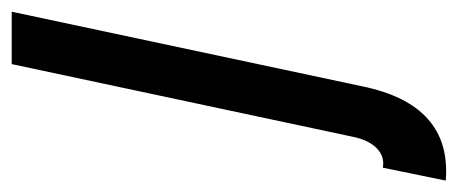

<svg xmlns="http://www.w3.org/2000/svg" viewBox="-277 -528 782 328"><g transform="rotate(-90 114.0 -364.0)"><path d="M-30.5 6.5Q99 17 130.5 -136L258 -735H168.5L44.5 -153Q39 -125.5 24.8 -111.5Q10.5 -97.5 -8.5 -101Z"/></g></svg>

Font: League Gothic SemiCondensed Italic
Style: Regular
Weight: 400
Width: 4
Designer: The League of Moveable Type
Version: Version 1.600; ttfautohint (v1.8.3)